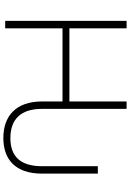

<svg xmlns="http://www.w3.org/2000/svg" viewBox="166 -933 778 1150"><g transform="rotate(90 555.0 -358.0)"><path d="M806.5 11C930.8 11 1019.9 -57.2 1019.9 -220.5V-555H975.5V-220.5C975.5 -92 917.6 -30.9 806.5 -31.2C695.7 -31.6 632.1 -92 632.1 -220.5V-727.3H587.7V-384.6H149.5V-727.3H105.1V0H149.5V-343.4H587.7V-220.5C587.7 -62.5 677.2 11 806.5 11Z"/></g></svg>

Font: Karasuma Gothic
Style: Thin
Weight: 200
Designer: Rasmus Andersson / Ryoko Ishizuka
Foundry: rsms
Version: Version 1.00